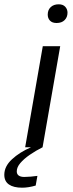

<svg xmlns="http://www.w3.org/2000/svg" viewBox="-80 -685 339 893"><path d="M37 0 119 -470H200L118 0ZM183 -578Q163 -578 152.5 -589Q142 -600 142 -617Q142 -639 156 -652Q170 -665 193 -665Q213 -665 223.5 -653.5Q234 -642 234 -626Q234 -605 220.5 -591.5Q207 -578 183 -578ZM23 188Q-17 188 -38.5 173Q-60 158 -60 128Q-60 89 -24.5 56Q11 23 64 0H118Q86 16 58.5 35Q31 54 14.5 73.5Q-2 93 -2 112Q-2 125 7 131.5Q16 138 33 138Q46 138 63 136.5Q80 135 94 133L86 178Q69 183 53 185.5Q37 188 23 188Z"/></svg>

Font: Gantari
Style: Italic
Weight: 400
Italic angle: -10°
Designer: Anugrah Pasau
Foundry: Lafontype
Version: Version 1.000; ttfautohint (v1.8.3)